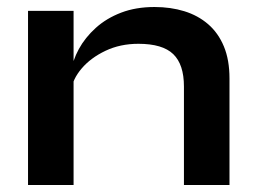

<svg xmlns="http://www.w3.org/2000/svg" viewBox="-20 -528 733 548"><path d="M60 -497H190V0H60ZM421 -508Q467 -508 506 -496Q545 -484 574 -459Q603 -434 619 -395.5Q635 -357 635 -304V0H505V-281Q505 -344 474.5 -373.5Q444 -403 375 -403Q323 -403 281 -383Q239 -363 213 -332.5Q187 -302 183 -269L182 -320Q187 -355 205 -388Q223 -421 253.5 -448.5Q284 -476 326 -492Q368 -508 421 -508Z"/></svg>

Font: Syne
Style: Bold
Weight: 700
Designer: Lucas Descroix
Foundry: Bonjour Monde
Version: Version 2.200